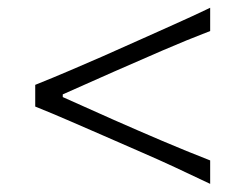

<svg xmlns="http://www.w3.org/2000/svg" viewBox="-20 -545 618 484"><path d="M509.8 -81.5V-140.6Q450.7 -163.6 389.4 -189.7Q328.1 -215.8 267.1 -242.7L138.2 -300.3V-307.1L267.1 -364.3Q328.1 -391.1 389.6 -417.7Q451.2 -444.3 509.8 -466.8V-525.4Q464.8 -503.9 421.1 -484.4Q377.4 -464.8 339.4 -447.8L237.3 -402.3Q200.7 -386.2 157.2 -367.7Q113.8 -349.1 68.8 -331.1V-276.4Q113.8 -258.3 157 -239.5Q200.2 -220.7 237.3 -204.6L338.9 -160.2Q377.4 -143.6 421.1 -123.3Q464.8 -103 509.8 -81.5Z"/></svg>

Font: Pinar FD VF
Style: Regular
Weight: 300
Designer: Amin Abedi
Version: Version 2.000